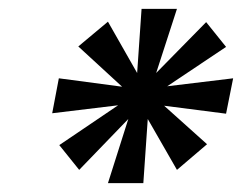

<svg xmlns="http://www.w3.org/2000/svg" viewBox="-20 -743 555 434"><path d="M380 -359 448 -417 351 -504 491 -486 507 -566 358 -548 491 -637 446 -693 333 -578 380 -723H300L290 -578L224 -694L157 -638L256 -547L113 -566L98 -487L247 -505L114 -415L159 -359L270 -474L224 -329H304L314 -474Z"/></svg>

Font: Uncut Sans Semibold Italic
Style: Regular
Weight: 600
Italic angle: -11°
Designer: Kasper Nordkvist
Foundry: UNCUT.wtf
Version: Version 1.304;Glyphs 3.2 (3246)